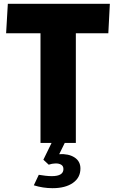

<svg xmlns="http://www.w3.org/2000/svg" viewBox="-20 -748 609 1005"><path d="M192 -574H12L21 -728H555L547 -574H377V0H192ZM255 237Q205 237 157 222L183 167Q201 170 218.5 172Q236 174 251 174Q312 174 312 137Q312 121 300 114Q288 107 270 107.5Q252 108 235 114L207 88L250 0H319L290 59Q339 56 370 76Q401 96 401 134Q401 182 361.5 209.5Q322 237 255 237Z"/></svg>

Font: Murecho ExtraBold
Style: Regular
Weight: 800
Designer: Neil Summerour
Foundry: Positype
Version: Version 1.010; ttfautohint (v1.8.3)